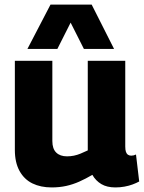

<svg xmlns="http://www.w3.org/2000/svg" viewBox="-20 -810 631 840"><path d="M206 10Q158 10 122 -7.5Q86 -25 65.5 -62Q45 -99 45 -154V-544H209V-193Q209 -159 226 -142.5Q243 -126 273 -126Q289 -126 303.5 -129Q318 -132 332.5 -138Q347 -144 364 -152V-544H528V-169Q528 -154 531 -145.5Q534 -137 540 -133Q546 -129 554 -129Q565 -129 575 -134L589 -16Q576 -9 560 -3Q544 3 524.5 6.5Q505 10 485 10Q448 10 423.5 -4.5Q399 -19 384 -45Q355 -28 327 -15.5Q299 -3 269.5 3.5Q240 10 206 10ZM100 -596 201 -790H381L479 -596H347L289 -711L231 -596Z"/></svg>

Font: Georama ExtraCondensed Thin
Style: Bold
Weight: 700
Version: Version 1.001